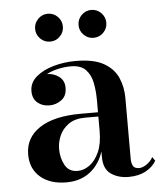

<svg xmlns="http://www.w3.org/2000/svg" viewBox="-50 -709 652 764"><g transform="rotate(-5 276.0 -327.5)"><path d="M287.1 -609.1Q287.1 -632 303.4 -648.5Q319.7 -665 342.6 -665Q365.5 -665 381.8 -648.5Q398.1 -632 398.1 -609.1Q398.1 -586.2 381.8 -569.9Q365.5 -553.6 342.6 -553.6Q319.7 -553.6 303.4 -569.9Q287.1 -586.2 287.1 -609.1ZM113.6 -609.1Q113.6 -632 129.9 -648.5Q146.2 -665 169.1 -665Q192 -665 208.3 -648.5Q224.6 -632 224.6 -609.1Q224.6 -586.2 208.3 -569.9Q192 -553.6 169.1 -553.6Q146.2 -553.6 129.9 -569.9Q113.6 -586.2 113.6 -609.1ZM264.5 -257H334V-304.5Q334 -340.5 327.8 -373.5Q321.5 -406.5 301.8 -427.5Q282 -448.5 242 -448.5Q218.5 -448.5 192.5 -443Q166.5 -437.5 145 -426Q172 -426 193 -410.2Q214 -394.5 214 -365.5Q214 -332.5 192.2 -316.8Q170.5 -301 144.5 -301Q116 -301 96.8 -317.2Q77.5 -333.5 77.5 -363.5Q77.5 -397.5 104.8 -420.8Q132 -444 174.5 -456Q217 -468 262.5 -468Q335 -468 375 -445.2Q415 -422.5 431.2 -385.2Q447.5 -348 447.5 -304.5V-61Q447.5 -44.5 453.5 -33Q459.5 -21.5 478.5 -21.5Q491 -21.5 507.2 -32Q523.5 -42.5 533.5 -60.5L544 -45Q530 -20.5 501.5 -5.2Q473 10 433.5 10Q392 10 363 -10.2Q334 -30.5 334 -78V-100.5Q317.5 -49 279.2 -19.5Q241 10 185 10Q120 10 81.2 -23.2Q42.5 -56.5 42.5 -113.5Q42.5 -180.5 100.2 -218.8Q158 -257 264.5 -257ZM233.5 -31.5Q258 -31.5 281 -48Q304 -64.5 319 -97.8Q334 -131 334 -182.5V-240H280.5Q240 -240 214.8 -222Q189.5 -204 178.2 -177.5Q167 -151 167 -125Q167 -88.5 182.8 -60Q198.5 -31.5 233.5 -31.5Z"/></g></svg>

Font: Bodoni* 11pt Medium
Style: Regular
Weight: 500
Version: Version 2.3